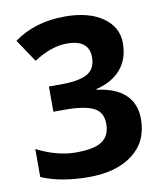

<svg xmlns="http://www.w3.org/2000/svg" viewBox="-83 -791 736 868"><g transform="rotate(-10 285.5 -357.0)"><path d="M261.2 -602.1Q189.5 -602.1 108.9 -549.8L39.1 -653.8Q136.7 -724.1 272 -724.1Q382.8 -724.1 447 -679Q511.2 -633.8 511.2 -560.5Q511.2 -487.3 470.7 -440.4Q430.2 -393.6 356.9 -376V-373Q443.4 -362.3 487.8 -320.6Q532.2 -278.8 532.2 -208Q532.2 -105 457.5 -47.6Q382.8 9.8 255.4 9.8Q127.9 9.8 38.1 -28.8V-157.2Q131.8 -109.9 217.3 -109.9Q302.7 -109.9 338.4 -135.3Q374 -160.6 374 -213.9Q374 -267.1 333 -288.1Q292 -309.1 202.1 -309.1H147.9V-424.8H203.1Q286.1 -424.8 324.5 -446.5Q362.8 -468.3 362.8 -521Q362.8 -602.1 261.2 -602.1Z"/></g></svg>

Font: OpenSans-Bold
Style: Bold
Weight: 700
Foundry: Ascender Corporation
Version: Version 1.10